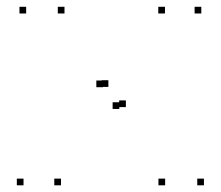

<svg xmlns="http://www.w3.org/2000/svg" viewBox="-20 -544 660 574"><path d="M473.7 10V-10H453.7V10ZM589.7 10V-10H569.7V10ZM172.8 -503.7V-523.7H152.8V-503.7ZM58.2 -503.7V-523.7H38.2V-503.7ZM356.3 -223.8V-243.8H336.3V-223.8ZM581.8 -503.7V-523.7H561.8V-503.7ZM473.2 -503.7V-523.7H453.2V-503.7ZM304 -284.2V-304.2H284V-284.2ZM288 -283.3V-303.3H268V-283.3ZM50.3 10V-10H30.3V10ZM162.3 10V-10H142.3V10ZM336.7 -218.3V-238.3H316.7V-218.3Z"/></svg>

Font: Monaspace Neon Dots Var
Style: Regular
Weight: 400
Designer: Riley Cran and the Lettermatic Team
Version: Version 1.100 (Monaspace Neon Dots)